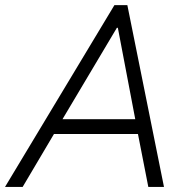

<svg xmlns="http://www.w3.org/2000/svg" viewBox="-51 -740 741 760"><path d="M401.9 -719.7H453.1L598.1 0H536.1L495.1 -209.5H162.6L38.6 0H-31.2ZM484.4 -268.1 415.5 -629.9H411.6L196.3 -268.1Z"/></svg>

Font: Reddit Sans Chocolate Light
Style: Italic
Weight: 300
Italic angle: -11.25°
Designer: Stephen Hutchings
Version: Version 1.013